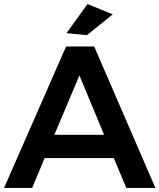

<svg xmlns="http://www.w3.org/2000/svg" viewBox="-21 -930 789 950"><path d="M604 0 542 -148H200L138 0H-1L306 -700H445L748 0ZM248 -263H494L372 -557ZM412 -910 537 -859 409 -756 308 -766Z"/></svg>

Font: Montserrat Medium
Style: Regular
Weight: 500
Designer: Julieta Ulanovsky
Foundry: Julieta Ulanovsky
Version: Version 6.001